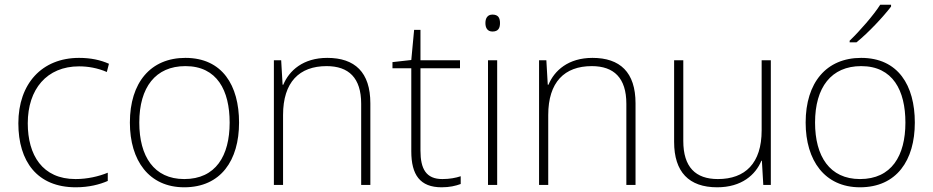

<svg xmlns="http://www.w3.org/2000/svg" viewBox="-20 -786 3967 816"><path d="M302 10C358 10 404 -2 438 -17V-52C399 -36 351 -25 301 -25C160 -25 98 -127 98 -262C98 -407 179 -504 316 -504C354 -504 395 -497 434 -480L443 -515C407 -531 366 -540 316 -540C158 -540 58 -430 58 -262C58 -100 138 10 302 10Z M996 -265C996 -423 925 -540 768 -540C620 -540 532 -435 532 -265C532 -104 613 10 763 10C919 10 996 -105 996 -265ZM572 -265C572 -415 641 -505 768 -505C903 -505 956 -401 956 -265C956 -124 897 -25 763 -25C634 -25 572 -122 572 -265Z M1371 -540C1268 -540 1209 -486 1184 -426H1181L1175 -530H1144V0H1183V-297C1183 -437 1252 -505 1368 -505C1462 -505 1515 -455 1515 -345V0H1554V-347C1554 -479 1488 -540 1371 -540Z M1860 -25C1791 -25 1767 -68 1767 -146V-496H1935V-530H1767V-659H1740L1728 -531L1648 -522V-496H1728V-143C1728 -43 1765 10 1857 10C1891 10 1916 4 1938 -4V-37C1917 -30 1891 -25 1860 -25Z M2073 -724C2052 -724 2043 -709 2043 -688C2043 -667 2052 -652 2073 -652C2098 -652 2105 -667 2105 -688C2105 -709 2098 -724 2073 -724ZM2093 -530H2054V0H2093Z M2498 -540C2395 -540 2336 -486 2311 -426H2308L2302 -530H2271V0H2310V-297C2310 -437 2379 -505 2495 -505C2589 -505 2642 -455 2642 -345V0H2681V-347C2681 -479 2615 -540 2498 -540Z M3256 -530H3217V-232C3217 -92 3147 -25 3031 -25C2936 -25 2884 -76 2884 -187V-530H2845V-183C2845 -55 2908 10 3028 10C3132 10 3191 -43 3216 -103H3218L3224 0H3256Z M3767 -758V-766H3721C3694 -723 3633 -653 3591 -613V-606H3620C3672 -648 3734 -715 3767 -758ZM3868 -265C3868 -423 3797 -540 3640 -540C3492 -540 3404 -435 3404 -265C3404 -104 3485 10 3635 10C3791 10 3868 -105 3868 -265ZM3444 -265C3444 -415 3513 -505 3640 -505C3775 -505 3828 -401 3828 -265C3828 -124 3769 -25 3635 -25C3506 -25 3444 -122 3444 -265Z"/></svg>

Font: Noto Sans Ethiopic ExtraLight
Style: Regular
Weight: 200
Designer: Monotype Design Team
Foundry: Monotype Imaging Inc.
Version: Version 2.102